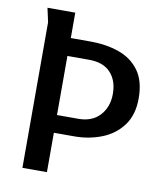

<svg xmlns="http://www.w3.org/2000/svg" viewBox="-82 -798 739 864"><g transform="rotate(10 287.5 -365.5)"><path d="M192 -730V-614H282Q354 -614 412.5 -593.5Q471 -573 505.5 -526Q540 -479 540 -399Q540 -324 504 -275.5Q468 -227 409.5 -204Q351 -181 284 -181H191V-1H79V-666L65 -730ZM289 -262Q351 -262 386.5 -300.5Q422 -339 422 -399Q422 -460 388.5 -496Q355 -532 290 -532H191V-262Z"/></g></svg>

Font: Rosario SemiBold
Style: Regular
Weight: 600
Designer: Hector Gatti
Foundry: Omnibus Type
Version: Version 1.101; ttfautohint (v1.8.1.43-b0c9)